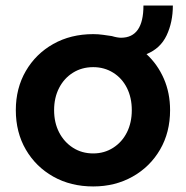

<svg xmlns="http://www.w3.org/2000/svg" viewBox="-20 -662 670 692"><path d="M316 10Q235 10 172 -25.5Q109 -61 73 -123Q37 -185 37 -265Q37 -344 73 -406Q109 -468 172 -503.5Q235 -539 316 -539Q334 -539 351.5 -536.5Q369 -534 383 -532Q393 -529 401.5 -527.5Q410 -526 416 -526Q497 -526 497 -642H603Q603 -582 580.5 -534.5Q558 -487 508 -467Q548 -430 570.5 -378.5Q593 -327 593 -265Q593 -185 557 -123Q521 -61 458 -25.5Q395 10 316 10ZM316 -109Q356 -109 388 -129.5Q420 -150 437.5 -185Q455 -220 455 -265Q455 -310 437.5 -345Q420 -380 388 -400Q356 -420 316 -420Q275 -420 243 -400Q211 -380 193 -345Q175 -310 175 -265Q175 -220 193 -185Q211 -150 243 -129.5Q275 -109 316 -109Z"/></svg>

Font: Lexend SemiBold
Style: Regular
Weight: 600
Designer: Bonnie Shaver-Troup, Thomas Jockin
Foundry: Lexend
Version: Version 1.005; ttfautohint (v1.8.3)